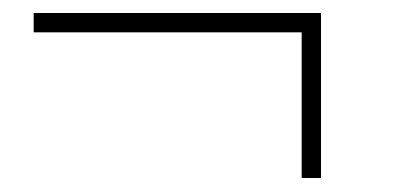

<svg xmlns="http://www.w3.org/2000/svg" viewBox="-20 -282 600 288"><path d="M432.5 -15H461.5V-262.5H30.5V-233.5H432.5Z"/></svg>

Font: HK Grotesk ExtraLight
Style: Regular
Weight: 200
Designer: Alfredo Marco Pradil
Foundry: Hanken Design Co.
Version: Version 3.001;FEAKit 1.0